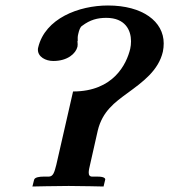

<svg xmlns="http://www.w3.org/2000/svg" viewBox="-20 -678 616 699"><path d="M573 -490C575 -500 576 -510 576 -520C576 -600 499 -658 373 -658C267 -658 144 -611 119 -505C118 -502 118 -499 118 -497C118 -471 146 -456 174 -456C226 -456 256 -483 262 -508C263 -511 263 -520 262 -529H263C263 -537 262 -544 265 -555C268 -568 272 -580 279 -584C308 -606 335 -613 367 -613C436 -613 457 -568 457 -528C457 -518 456 -509 454 -500C441 -446 394 -345 246 -345L185 -78C178 -51 174 -35 157 -35H138C125 -35 106 -33 104 -23L98 1C98 1 187 -1 230 -1C271 -1 357 1 357 1L363 -24C364 -29 358 -35 336 -35H316C306 -35 303 -41 303 -50C303 -57 305 -67 308 -79L336 -203C353 -273 398.3 -305.6 444 -339C500 -380 557 -421 573 -490Z"/></svg>

Font: Linux Libertine O
Style: Bold Italic
Weight: 700
Italic angle: -11.5°
Designer: Philipp H. Poll
Foundry: Philipp H. Poll
Version: Version 4.1.0